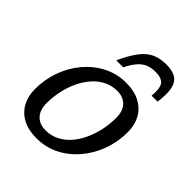

<svg xmlns="http://www.w3.org/2000/svg" viewBox="-205 -849 981 981"><g transform="rotate(45 286.0 -358.0)"><path d="M346.5 -515Q406.5 -515 447.8 -492.8Q489 -470.5 510 -432Q531 -393.5 531 -342.5Q531 -271.5 507.5 -207.8Q484 -144 442 -95Q400 -46 344.2 -18Q288.5 10 223.5 10Q163.5 10 122.5 -12Q81.5 -34 60.5 -73Q39.5 -112 39.5 -162.5Q39.5 -233.5 62.8 -297Q86 -360.5 128.2 -409.8Q170.5 -459 226.2 -487Q282 -515 346.5 -515ZM226.5 -51.5Q265 -51.5 297.8 -67.5Q330.5 -83.5 356.2 -112.2Q382 -141 400 -179.2Q418 -217.5 427.8 -261.8Q437.5 -306 437.5 -352Q437.5 -400 413 -426.8Q388.5 -453.5 343.5 -453.5Q305.5 -453.5 272.8 -437.2Q240 -421 214.2 -392.2Q188.5 -363.5 170.2 -325.5Q152 -287.5 142.2 -243.5Q132.5 -199.5 132.5 -152.5Q132.5 -105 157.5 -78.2Q182.5 -51.5 226.5 -51.5ZM413 -660.5Q383.5 -660.5 361 -651.5Q338.5 -642.5 319 -620.8Q299.5 -599 280 -560H229.5Q259 -624 287.2 -660.5Q315.5 -697 349 -711.8Q382.5 -726.5 425 -726.5Q471.5 -726.5 496.8 -709.8Q522 -693 529.2 -656.5Q536.5 -620 528 -560H485Q490.5 -618.5 474.2 -639.5Q458 -660.5 413 -660.5Z"/></g></svg>

Font: Newsreader 7pt
Style: Italic
Weight: 400
Italic angle: -17°
Designer: Hugues Gentile
Foundry: Production Type
Version: Version 1.003